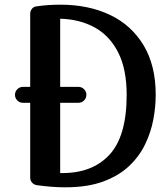

<svg xmlns="http://www.w3.org/2000/svg" viewBox="-20 -790 715 820"><path d="M138 1Q125 -1 117 -10Q109 -19 109 -31V-351H78Q64 -351 54 -361Q44 -371 44 -385Q44 -399 54 -409Q64 -419 78 -419H109V-731Q109 -743 116.5 -752.5Q124 -762 137 -763Q164 -767 189.5 -768.5Q215 -770 238 -770Q358 -770 449.5 -726.5Q541 -683 593 -597Q645 -511 645 -385Q645 -335 635 -280.5Q625 -226 600 -174Q575 -122 531 -80.5Q487 -39 420 -14.5Q353 10 258 10Q204 10 138 1ZM237 -51Q371 -48 446 -127.5Q521 -207 521 -385Q521 -495 484.5 -566.5Q448 -638 384 -673Q320 -708 237 -710V-419H315Q329 -419 339 -409Q349 -399 349 -385Q349 -371 339 -361Q329 -351 315 -351H237Z"/></svg>

Font: Yusei Magic
Style: Regular
Weight: 400
Designer: Tanukizamurai
Foundry: Yusei Magic Project
Version: Version 1.200